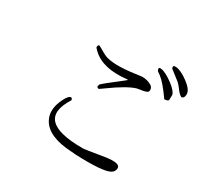

<svg xmlns="http://www.w3.org/2000/svg" viewBox="-168 -977 1295 1243"><g transform="rotate(30 480.0 -355.0)"><path d="M939 -612Q920 -620 895 -656Q878 -678 867 -687L795 -743Q786 -766 811 -764Q850 -761 905 -720Q960 -679 960 -645Q960 -615 939 -612ZM880 -555Q871 -545 850 -545Q788 -634 746 -666Q735 -674 724 -681Q709 -708 732 -706Q767 -703 827 -658Q875 -622 881 -595ZM450 -391Q437 -391 434 -401L438 -417Q461 -440 544 -503Q567 -521 583 -534L580 -537Q404 -516 320 -597Q310 -606 302 -616Q300 -633 311 -637Q320 -634 362 -609Q374 -602 384 -598Q449 -573 594 -592Q596 -592 600 -593L654 -600Q693 -600 723 -582Q730 -578 734 -573Q746 -557 739 -538Q730 -526 680 -520Q665 -518 659 -516Q597 -497 484 -415Q458 -397 450 -391ZM333 -239Q185 -6 549 -6Q570 -6 679 -25Q762 -40 792 -30Q812 -24 812 -7Q812 18 789 32Q739 61 532 52Q486 49 458 46Q295 27 262 -75Q244 -133 280 -207Q302 -253 321 -254Q330 -255 333 -239Z"/></g></svg>

Font: cwTeXKai
Style: Medium
Weight: 500
Version: Version 1.17